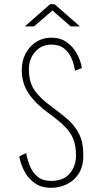

<svg xmlns="http://www.w3.org/2000/svg" viewBox="-20 -886 490 917"><path d="M224 11Q176.5 11 145 -12Q113.5 -35 95.8 -69.5Q78 -104 72 -139L105 -155Q111 -121.5 123.8 -91Q136.5 -60.5 160.5 -41.2Q184.5 -22 224 -22Q284 -22 313.5 -57.8Q343 -93.5 343 -143Q343 -190 329.5 -223Q316 -256 287 -284.2Q258 -312.5 211.5 -346Q151 -389.5 117.5 -438.2Q84 -487 84 -553Q84 -595 102 -629.8Q120 -664.5 151.8 -685.2Q183.5 -706 225 -706Q269 -706 299.8 -683.8Q330.5 -661.5 348.2 -628Q366 -594.5 371 -561L338 -548Q334 -578 322 -606.8Q310 -635.5 286.5 -654.2Q263 -673 225 -673Q178.5 -673 148.2 -638.8Q118 -604.5 118 -555Q118 -495 143.8 -456.5Q169.5 -418 226 -377Q268.5 -346.5 303 -316.2Q337.5 -286 357.8 -245.8Q378 -205.5 378 -145Q378 -91 355.8 -56.5Q333.5 -22 298.2 -5.5Q263 11 224 11ZM98.5 -760 219.5 -866H240.5L361.5 -760H317.5L230.5 -836L142.5 -760Z"/></svg>

Font: Trispace Condensed Thin
Style: Regular
Weight: 100
Width: 3
Designer: Tyler Finck
Foundry: Etcetera Type Company
Version: Version 1.210; ttfautohint (v1.8.3)